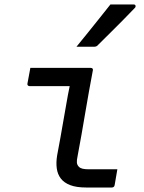

<svg xmlns="http://www.w3.org/2000/svg" viewBox="-20 -834 640 854"><path d="M115 -532Q160 -532 204.5 -532Q249 -532 294 -532Q339 -532 384 -532Q387 -532 389 -531Q391 -530 392.5 -527.5Q394 -525 393 -521Q384 -473 375.5 -426Q367 -379 359 -331Q351 -283 342.5 -235Q334 -187 325 -139Q321 -121 322 -110.5Q323 -100 331 -92Q337 -86 347.5 -83.5Q358 -81 376 -81Q402 -81 431.5 -81Q461 -81 486 -81H502Q499 -63 496 -46Q493 -29 490 -11Q489 -5 485.5 -2.5Q482 0 477 0Q471 0 452 0Q433 0 408.5 0Q384 0 363 0Q320 0 292.5 -10.5Q265 -21 250.5 -40Q236 -59 232.5 -85Q229 -111 234 -142Q242 -182 248.5 -220.5Q255 -259 262 -297.5Q269 -336 275.5 -374.5Q282 -413 290 -451H272Q245 -451 218.5 -451Q192 -451 165 -451Q138 -451 111 -451Q107 -451 104 -454Q101 -457 102 -462Q105 -479 108.5 -497Q112 -515 115 -532ZM471 -814Q500 -814 524 -814Q548 -814 575 -814Q582 -814 583 -808Q584 -802 578 -797Q550 -768 525.5 -743Q501 -718 475 -692.5Q449 -667 416 -634Q413 -630 408.5 -628Q404 -626 398 -626Q379 -626 358.5 -626Q338 -626 320 -626Q345 -656 370 -687.5Q395 -719 420.5 -750.5Q446 -782 471 -814Z"/></svg>

Font: Rec Mono Linear
Style: Italic
Weight: 400
Italic angle: -10°
Monospace: yes
Version: Version 1.085; ttfautohint (v1.8.4.7-5d5b)